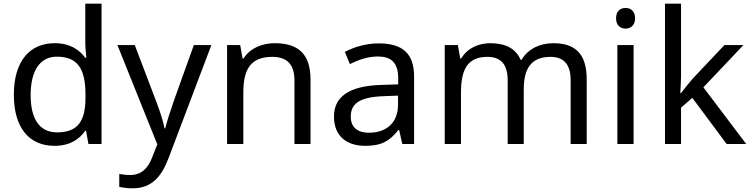

<svg xmlns="http://www.w3.org/2000/svg" viewBox="-20 -780 4071 1040"><path d="M275 10C359 10 410 -26 442 -72H446L459 0H530V-760H442V-546C442 -526 446 -484 448 -467H442C409 -511 359 -546 276 -546C143 -546 55 -451 55 -267C55 -83 142 10 275 10ZM289 -63C193 -63 146 -137 146 -265C146 -392 193 -473 288 -473C407 -473 443 -399 443 -266V-250C443 -125 402 -63 289 -63Z M616 -536 832 2 804 73C782 131 746 168 685 168C662 168 640 165 626 162V232C643 236 667 240 699 240C803 240 856 175 894 74L1125 -536H1030L921 -232C902 -177 883 -118 875 -85H871C863 -129 846 -177 826 -231L710 -536Z M1468 -546C1400 -546 1334 -519 1299 -463H1294L1281 -536H1210V0H1298V-278C1298 -403 1336 -472 1455 -472C1537 -472 1575 -429 1575 -343V0H1662V-349C1662 -487 1596 -546 1468 -546Z M2031 -545C1961 -545 1895 -524 1848 -499L1875 -433C1919 -454 1970 -474 2026 -474C2096 -474 2137 -444 2137 -355V-323L2046 -320C1871 -315 1789 -256 1789 -149C1789 -40 1861 10 1958 10C2048 10 2091 -17 2138 -76H2142L2159 0H2223V-365C2223 -490 2161 -545 2031 -545ZM2057 -259 2136 -262V-214C2136 -110 2068 -61 1978 -61C1920 -61 1880 -88 1880 -148C1880 -216 1923 -254 2057 -259Z M2977 -546C2907 -546 2841 -517 2805 -456H2800C2774 -517 2718 -546 2636 -546C2572 -546 2511 -519 2478 -463H2473L2460 -536H2389V0H2477V-278C2477 -403 2512 -472 2620 -472C2695 -472 2730 -429 2730 -345V0H2817V-296C2817 -410 2858 -472 2962 -472C3036 -472 3071 -429 3071 -345V0H3158V-349C3158 -487 3098 -546 2977 -546Z M3369 -737C3340 -737 3317 -720 3317 -681C3317 -643 3340 -625 3369 -625C3396 -625 3420 -643 3420 -681C3420 -720 3396 -737 3369 -737ZM3412 -536H3324V0H3412Z M3669 -363V-760H3582V0H3669V-197L3730 -250L3916 0H4022L3790 -307L4007 -536H3904L3733 -355C3715 -335 3681 -292 3669 -276H3665C3666 -301 3669 -342 3669 -363Z"/></svg>

Font: Noto Sans Sinhala UI
Style: Regular
Weight: 400
Designer: Jelle Bosma - Monotype Design Team
Foundry: Monotype Imaging Inc.
Version: Version 2.006